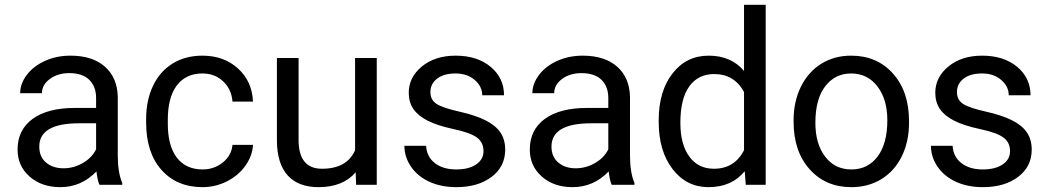

<svg xmlns="http://www.w3.org/2000/svg" viewBox="-20 -770 4368 800"><path d="M394.5 0Q386.7 -15.6 381.8 -55.7Q318.8 9.8 231.4 9.8Q153.3 9.8 103.3 -34.4Q53.2 -78.6 53.2 -146.5Q53.2 -229 116 -274.7Q178.7 -320.3 292.5 -320.3H380.4V-361.8Q380.4 -409.2 352.1 -437.3Q323.7 -465.3 268.6 -465.3Q220.2 -465.3 187.5 -440.9Q154.8 -416.5 154.8 -381.8H64Q64 -421.4 92 -458.3Q120.1 -495.1 168.2 -516.6Q216.3 -538.1 273.9 -538.1Q365.2 -538.1 417 -492.4Q468.8 -446.8 470.7 -366.7V-123.5Q470.7 -50.8 489.3 -7.8V0ZM244.6 -68.8Q287.1 -68.8 325.2 -90.8Q363.3 -112.8 380.4 -147.9V-256.3H309.6Q143.6 -256.3 143.6 -159.2Q143.6 -116.7 171.9 -92.8Q200.2 -68.8 244.6 -68.8Z M824.2 -64Q872.6 -64 908.7 -93.3Q944.8 -122.6 948.7 -166.5H1034.2Q1031.7 -121.1 1002.9 -80.1Q974.1 -39.1 926 -14.6Q877.9 9.8 824.2 9.8Q716.3 9.8 652.6 -62.3Q588.9 -134.3 588.9 -259.3V-274.4Q588.9 -351.6 617.2 -411.6Q645.5 -471.7 698.5 -504.9Q751.5 -538.1 823.7 -538.1Q912.6 -538.1 971.4 -484.9Q1030.3 -431.6 1034.2 -346.7H948.7Q944.8 -397.9 909.9 -430.9Q875 -463.9 823.7 -463.9Q754.9 -463.9 717 -414.3Q679.2 -364.7 679.2 -271V-253.9Q679.2 -162.6 716.8 -113.3Q754.4 -64 824.2 -64Z M1461.9 -52.2Q1409.2 9.8 1307.1 9.8Q1222.7 9.8 1178.5 -39.3Q1134.3 -88.4 1133.8 -184.6V-528.3H1224.1V-187Q1224.1 -66.9 1321.8 -66.9Q1425.3 -66.9 1459.5 -144V-528.3H1549.8V0H1463.9Z M1994.6 -140.1Q1994.6 -176.8 1967 -197Q1939.5 -217.3 1870.8 -231.9Q1802.2 -246.6 1762 -267.1Q1721.7 -287.6 1702.4 -315.9Q1683.1 -344.2 1683.1 -383.3Q1683.1 -448.2 1738 -493.2Q1793 -538.1 1878.4 -538.1Q1968.3 -538.1 2024.2 -491.7Q2080.1 -445.3 2080.1 -373H1989.3Q1989.3 -410.2 1957.8 -437Q1926.3 -463.9 1878.4 -463.9Q1829.1 -463.9 1801.3 -442.4Q1773.4 -420.9 1773.4 -386.2Q1773.4 -353.5 1799.3 -336.9Q1825.2 -320.3 1892.8 -305.2Q1960.4 -290 2002.4 -269Q2044.4 -248 2064.7 -218.5Q2085 -189 2085 -146.5Q2085 -75.7 2028.3 -33Q1971.7 9.8 1881.3 9.8Q1817.9 9.8 1769 -12.7Q1720.2 -35.2 1692.6 -75.4Q1665 -115.7 1665 -162.6H1755.4Q1757.8 -117.2 1791.7 -90.6Q1825.7 -64 1881.3 -64Q1932.6 -64 1963.6 -84.7Q1994.6 -105.5 1994.6 -140.1Z M2528.8 0Q2521 -15.6 2516.1 -55.7Q2453.1 9.8 2365.7 9.8Q2287.6 9.8 2237.5 -34.4Q2187.5 -78.6 2187.5 -146.5Q2187.5 -229 2250.2 -274.7Q2313 -320.3 2426.8 -320.3H2514.6V-361.8Q2514.6 -409.2 2486.3 -437.3Q2458 -465.3 2402.8 -465.3Q2354.5 -465.3 2321.8 -440.9Q2289.1 -416.5 2289.1 -381.8H2198.2Q2198.2 -421.4 2226.3 -458.3Q2254.4 -495.1 2302.5 -516.6Q2350.6 -538.1 2408.2 -538.1Q2499.5 -538.1 2551.3 -492.4Q2603 -446.8 2605 -366.7V-123.5Q2605 -50.8 2623.5 -7.8V0ZM2378.9 -68.8Q2421.4 -68.8 2459.5 -90.8Q2497.6 -112.8 2514.6 -147.9V-256.3H2443.8Q2277.8 -256.3 2277.8 -159.2Q2277.8 -116.7 2306.2 -92.8Q2334.5 -68.8 2378.9 -68.8Z M2724.6 -268.6Q2724.6 -390.1 2782.2 -464.1Q2839.8 -538.1 2933.1 -538.1Q3025.9 -538.1 3080.1 -474.6V-750H3170.4V0H3087.4L3083 -56.6Q3028.8 9.8 2932.1 9.8Q2840.3 9.8 2782.5 -65.4Q2724.6 -140.6 2724.6 -261.7ZM2814.9 -258.3Q2814.9 -168.5 2852.1 -117.7Q2889.2 -66.9 2954.6 -66.9Q3040.5 -66.9 3080.1 -144V-386.7Q3039.6 -461.4 2955.6 -461.4Q2889.2 -461.4 2852.1 -410.2Q2814.9 -358.9 2814.9 -258.3Z M3286.6 -269Q3286.6 -346.7 3317.1 -408.7Q3347.7 -470.7 3402.1 -504.4Q3456.5 -538.1 3526.4 -538.1Q3634.3 -538.1 3700.9 -463.4Q3767.6 -388.7 3767.6 -264.6V-258.3Q3767.6 -181.2 3738 -119.9Q3708.5 -58.6 3653.6 -24.4Q3598.6 9.8 3527.3 9.8Q3419.9 9.8 3353.3 -64.9Q3286.6 -139.6 3286.6 -262.7ZM3377.4 -258.3Q3377.4 -170.4 3418.2 -117.2Q3459 -64 3527.3 -64Q3596.2 -64 3636.7 -117.9Q3677.2 -171.9 3677.2 -269Q3677.2 -356 3636 -409.9Q3594.7 -463.9 3526.4 -463.9Q3459.5 -463.9 3418.5 -410.6Q3377.4 -357.4 3377.4 -258.3Z M4188.5 -140.1Q4188.5 -176.8 4160.9 -197Q4133.3 -217.3 4064.7 -231.9Q3996.1 -246.6 3955.8 -267.1Q3915.5 -287.6 3896.2 -315.9Q3877 -344.2 3877 -383.3Q3877 -448.2 3931.9 -493.2Q3986.8 -538.1 4072.3 -538.1Q4162.1 -538.1 4218 -491.7Q4273.9 -445.3 4273.9 -373H4183.1Q4183.1 -410.2 4151.6 -437Q4120.1 -463.9 4072.3 -463.9Q4022.9 -463.9 3995.1 -442.4Q3967.3 -420.9 3967.3 -386.2Q3967.3 -353.5 3993.2 -336.9Q4019 -320.3 4086.7 -305.2Q4154.3 -290 4196.3 -269Q4238.3 -248 4258.5 -218.5Q4278.8 -189 4278.8 -146.5Q4278.8 -75.7 4222.2 -33Q4165.5 9.8 4075.2 9.8Q4011.7 9.8 3962.9 -12.7Q3914.1 -35.2 3886.5 -75.4Q3858.9 -115.7 3858.9 -162.6H3949.2Q3951.7 -117.2 3985.6 -90.6Q4019.5 -64 4075.2 -64Q4126.5 -64 4157.5 -84.7Q4188.5 -105.5 4188.5 -140.1Z"/></svg>

Font: Roboto
Style: Regular
Weight: 400
Designer: Google
Version: Version 2.001047; 2015